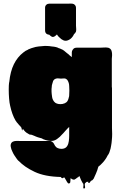

<svg xmlns="http://www.w3.org/2000/svg" viewBox="-20 -793 706 1099"><path d="M620 10Q619 18 618.5 25.5Q618 33 616 41L613 57Q610 69 606 79.5Q602 90 596 97Q593 104 589 110Q585 116 581 122Q574 132 565 141L553 153Q552 154 551 154.5Q550 155 549 156Q545 160 543 161Q541 165 540 170.5Q539 176 537 181Q533 191 529 201Q525 211 520 221Q519 225 516.5 229Q514 233 510 237Q503 243 503.5 242.5Q504 242 506 240Q504 241 502 241Q499 243 496 249Q493 255 488 254Q483 253 484.5 251Q486 249 486.5 248Q487 247 476 248Q478 246 473 250.5Q468 255 469 254L466 257Q464 264 466.5 274Q469 284 462 286Q455 287 457 276Q459 265 456 257Q455 257 454.5 256.5Q454 256 454 256Q454 255 453.5 255Q453 255 453 254Q452 253 450 249Q446 243 443.5 236.5Q441 230 438 223Q438 221 436 218Q434 215 434 216Q434 215 433.5 215Q433 215 433 214Q431 218 430 219Q429 221 426.5 221.5Q424 222 422 224Q418 227 414.5 230Q411 233 406 235Q400 236 394.5 233.5Q389 231 384 227Q383 234 383 240.5Q383 247 381 254Q380 255 377 256.5Q374 258 372 257Q369 256 367.5 253.5Q366 251 364 249Q362 246 358 238.5Q354 231 349 223Q346 223 345 223Q337 223 343 222.5Q349 222 342 225Q335 231 328 220Q236 218 178 190.5Q120 163 88 129Q86 128 84 126L79 120L78 119Q71 109 63.5 98Q56 87 51 75L45 61Q43 54 41.5 46.5Q40 39 42 32Q46 20 56 17Q60 15 64.5 14.5Q69 14 70 14Q75 13 81 13.5Q87 14 92 14H265Q268 14 270.5 14.5Q273 15 278 18Q287 24 291 34Q293 39 295 41.5Q297 44 298 45Q302 51 309 54Q310 54 310.5 54.5Q311 55 311 55Q320 59 333 59H334Q339 59 342 58Q357 55 364.5 43Q372 31 374 14.5Q376 -2 376 -15V-66Q372 -62 370 -61Q369 -61 369 -60.5Q369 -60 369 -60L355 -45Q350 -39 344 -32.5Q338 -26 332 -20Q324 -10 310 0Q298 10 283 13Q270 15 255 12Q240 9 228 4L219 -1Q216 -2 213.5 -2.5Q211 -3 208 -4Q202 -6 196 -7.5Q190 -9 184 -12Q183 -13 182 -13Q181 -13 180 -14Q176 -15 172.5 -17Q169 -19 165 -20Q161 -22 157 -22Q153 -22 149 -23Q132 -31 120 -44Q115 -51 117 -49Q119 -47 114 -52Q111 -55 110 -55Q109 -54 109 -50Q109 -46 107 -47Q105 -48 105 -52Q104 -57 103 -60.5Q102 -64 98 -68Q96 -70 95 -72Q88 -77 84 -84Q78 -90 76 -93L69 -103Q49 -137 38 -188Q34 -204 32 -229.5Q30 -255 30 -280.5Q30 -306 32 -320Q32 -322 33 -323Q39 -384 59.5 -425.5Q80 -467 114 -493Q116 -495 117 -495Q121 -499 126.5 -502Q132 -505 139 -508Q141 -510 143.5 -511Q146 -512 149 -513Q154 -515 159 -517Q164 -519 169 -520Q183 -525 200.5 -527Q218 -529 235 -530H243Q261 -530 277 -527Q304 -525 317 -517Q323 -516 328 -513Q339 -509 346.5 -503Q354 -497 362 -490Q371 -484 373 -481.5Q375 -479 378 -476.5Q381 -474 391 -466V-493Q391 -501 396 -508Q397 -510 402 -515Q403 -516 407 -518Q413 -520 418 -520H553Q561 -520 574.5 -521Q588 -522 598 -520Q599 -519 602 -519Q612 -515 617 -506L620 -496Q622 -486 621.5 -475.5Q621 -465 620 -456V-302Q620 -299 620 -296Q620 -293 621 -289V-61Q622 -44 622 -26Q622 -8 620 10ZM351 -202Q362 -207 367 -216Q372 -225 374 -236Q375 -239 375.5 -241.5Q376 -244 376 -247Q377 -255 377 -274.5Q377 -294 376 -301Q376 -304 375.5 -306.5Q375 -309 375 -312Q373 -321 369 -329.5Q365 -338 357 -342Q351 -345 343.5 -344Q336 -343 329 -343Q323 -343 317 -344Q311 -345 305 -344Q293 -342 287 -334L284 -329Q282 -324 280.5 -317.5Q279 -311 277 -305Q277 -302 276.5 -299Q276 -296 276 -293Q276 -287 275 -284Q275 -277 275 -268.5Q275 -260 276 -255Q277 -245 278.5 -236Q280 -227 284 -220Q285 -218 286.5 -216Q288 -214 289 -212Q296 -203 306 -200Q311 -198 316.5 -197.5Q322 -197 327 -197L338 -198Q346 -200 351 -202ZM415 -646Q415 -638 416 -629.5Q417 -621 415 -613Q415 -611 413 -609Q412 -606 410 -603.5Q408 -601 405 -599Q399 -590 398.5 -589Q398 -588 400 -590Q402 -592 402 -592Q402 -592 396 -584Q385 -568 368 -562Q355 -557 342.5 -562.5Q330 -568 321 -578Q317 -581 314.5 -584Q312 -587 309 -591Q308 -592 307.5 -593.5Q307 -595 305 -595Q304 -595 303 -593.5Q302 -592 301 -591Q295 -587 293 -585Q283 -579 275.5 -583.5Q268 -588 261 -595H256Q255 -595 254.5 -595.5Q254 -596 253 -596Q238 -601 238 -619V-749Q238 -759 245 -765.5Q252 -772 262 -772H372Q377 -772 383 -772.5Q389 -773 394 -772Q403 -771 409 -764.5Q415 -758 415 -749Z"/></svg>

Font: Rubik Wet Paint
Style: Regular
Weight: 400
Designer: Hubert and Fischer, NaN
Foundry: Hubert and Fischer, NaN
Version: Version 2.200